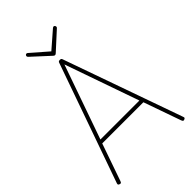

<svg xmlns="http://www.w3.org/2000/svg" viewBox="-382 -1503 1662 1662"><g transform="rotate(-45 449.5 -672.0)"><path d="M53 12Q43 8 41.5 3.5Q40 -1 42 -9L427 -1100Q429 -1108 434 -1111.5Q439 -1115 449 -1115Q458 -1115 463 -1111.5Q468 -1108 470 -1100L856 -9Q859 -1 857 3.5Q855 8 846 12Q836 16 831 13Q826 10 821 -3L701 -344H197L78 -3Q74 9 69 12.5Q64 16 53 12ZM210 -379H687L449 -1059ZM615 -1358Q621 -1358 626 -1352.5Q631 -1347 631 -1339Q631 -1336 630 -1333.5Q629 -1331 626 -1328L465 -1181Q460 -1176 456.5 -1174.5Q453 -1173 449 -1173Q445 -1173 441.5 -1174.5Q438 -1176 433 -1181L272 -1329Q270 -1332 268.5 -1335Q267 -1338 267 -1340Q267 -1348 272 -1353Q277 -1358 283 -1358Q288 -1358 290.5 -1356Q293 -1354 296 -1352L449 -1219L602 -1352Q605 -1354 608 -1356Q611 -1358 615 -1358Z"/></g></svg>

Font: Playwrite FR Moderne Thin
Style: Regular
Weight: 250
Version: Version 1.002